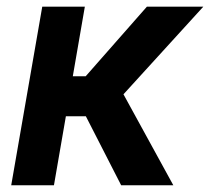

<svg xmlns="http://www.w3.org/2000/svg" viewBox="-20 -548 622 568"><path d="M231 -528.3 139.6 0H13.2L105 -528.3ZM581.5 -528.3 286.1 -204.1H149.9L154.3 -322.3H233.4L414.6 -528.3ZM338.4 0 220.2 -231 331.1 -294.9 492.7 0Z"/></svg>

Font: Roboto SemiBold
Style: Italic
Weight: 600
Designer: Christian Robertson
Foundry: Google
Version: Version 3.009; 2024